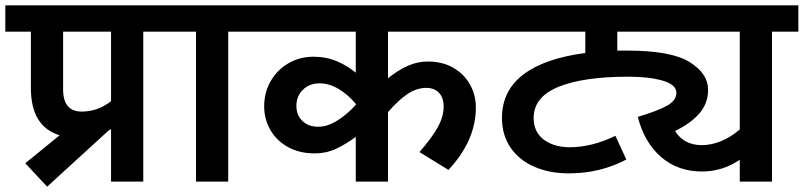

<svg xmlns="http://www.w3.org/2000/svg" viewBox="-40 -682 3018 721"><path d="M597 -563H498V0H377V-197L369 -193L137 19L55 -69L184 -174Q76 -207 76 -351V-563H-20V-662H597ZM377 -563H197V-346Q197 -263 267 -263Q327 -263 377 -302Z M916 -563H817V0H696V-563H577V-662H916Z M1417 -563V-388Q1454 -418 1490.5 -434.5Q1527 -451 1567 -451Q1622 -451 1663 -427Q1704 -403 1725.5 -363.5Q1747 -324 1747 -279Q1747 -154 1644 -44L1535 -111Q1577 -158 1601.5 -200Q1626 -242 1626 -282Q1626 -315 1608.5 -333.5Q1591 -352 1561 -352Q1524 -352 1489.5 -328.5Q1455 -305 1417 -261V0H1296V-168Q1258 -140 1221.5 -123Q1185 -106 1142 -106Q1084 -106 1041 -130Q998 -154 975 -194.5Q952 -235 952 -283Q952 -334 976 -376.5Q1000 -419 1042.5 -444Q1085 -469 1138 -469Q1185 -469 1225 -452Q1265 -435 1296 -409V-563H896V-662H1780V-563ZM1296 -288V-292Q1267 -327 1231.5 -348Q1196 -369 1160 -369Q1122 -369 1097.5 -345Q1073 -321 1073 -284Q1073 -250 1095.5 -228Q1118 -206 1155 -206Q1189 -206 1225.5 -228.5Q1262 -251 1296 -288Z M2958 -563H2859V0H2738V-82Q2673 -38 2596 -38Q2506 -38 2443 -92Q2380 -146 2355 -243Q2431 -266 2465.5 -285.5Q2500 -305 2500 -333Q2500 -364 2449 -379Q2398 -394 2320 -394Q2151 -394 2057.5 -356Q1964 -318 1964 -239Q1964 -187 2001 -158.5Q2038 -130 2097 -129Q2183 -129 2271 -172L2312 -83Q2214 -31 2096 -31Q2023 -31 1966 -56Q1909 -81 1877 -128Q1845 -175 1845 -239Q1845 -341 1925 -402Q2005 -463 2158 -483V-563H1760V-662H2958ZM2738 -563H2278V-492H2316Q2480 -492 2549.5 -449Q2619 -406 2619 -345V-344Q2619 -295 2587.5 -257.5Q2556 -220 2495 -190Q2528 -137 2596 -137Q2632 -137 2669 -152.5Q2706 -168 2738 -196Z"/></svg>

Font: MartelSansBold
Style: Bold
Weight: 700
Designer: Dan Reynolds and Mathieu Réguer
Foundry: Dan Reynolds and Mathieu Réguer
Version: Version 1.002; ttfautohint (v1.1) -l 5 -r 5 -G 72 -x 0 -D la